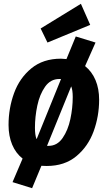

<svg xmlns="http://www.w3.org/2000/svg" viewBox="-20 -857 567 1011"><path d="M502 -332Q502 -245 473 -165.5Q444 -86 382 -34.5Q320 17 226 17L198 16L149 134L46 102L99 -22Q63 -50 44 -95.5Q25 -141 25 -199Q25 -287 54 -366.5Q83 -446 145 -497Q207 -548 301 -548Q312 -548 330 -546L379 -665L483 -633L428 -509Q464 -480 483 -435Q502 -390 502 -332ZM164 -184Q164 -147 172 -125L174 -127L301 -440V-441H292Q246 -441 217.5 -400.5Q189 -360 176.5 -301Q164 -242 164 -184ZM363 -346Q363 -383 355 -402L354 -400L228 -90V-89H236Q281 -89 309.5 -130Q338 -171 350.5 -230Q363 -289 363 -346ZM406 -837 455 -726 230 -633 194 -707Z"/></svg>

Font: Fira Sans Condensed
Style: Bold Italic
Weight: 700
Width: 3
Italic angle: -8°
Designer: Carrois Corporate & Edenspiekermann AG
Foundry: Carrois Corporate GbR & Edenspiekermann AG
Version: Version 4.203